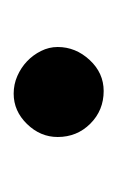

<svg xmlns="http://www.w3.org/2000/svg" viewBox="36 -504 175 288"><g transform="rotate(90 124.0 -359.5)"><path d="M50 -358Q50 -385 69.5 -406Q89 -427 116 -427Q145 -427 165 -407Q185 -387 185 -358Q185 -332 165.5 -312Q146 -292 120 -292Q106 -292 93.5 -297.5Q81 -303 71.5 -312Q62 -321 56 -333Q50 -345 50 -358Z"/></g></svg>

Font: New Athena Unicode
Style: Bold
Weight: 700
Designer: J. Rusten 1997; rev. by R. Hancock 2001, 2002, rev. by D. Mastronarde 2002-2021
Foundry: Society for Classical Studies (formerly American Philological Association)
Version: Version 5.008